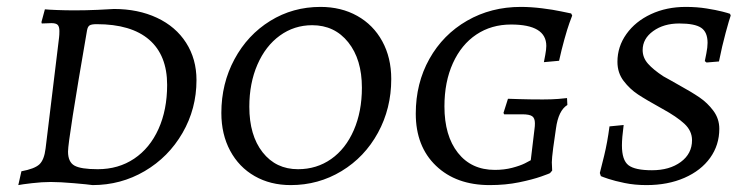

<svg xmlns="http://www.w3.org/2000/svg" viewBox="-20 -527 2163 556"><path d="M127 0Q102 0 72 3.5Q42 7 33 9L42 -31Q80 -38 94 -51Q108 -64 112 -97L151 -418Q152 -425 152 -437Q152 -450 147 -455Q142 -460 129 -460L101 -459L100 -463L110 -500Q119 -499 144.5 -498Q170 -497 196 -497Q229 -497 263 -498.5Q297 -500 310 -501Q380 -501 434.5 -475.5Q489 -450 519 -403Q549 -356 549 -295Q549 -212 508.5 -142Q468 -72 399 -31.5Q330 9 248 9Q235 7 194 3.5Q153 0 127 0ZM232 -439Q177 -121 177 -88Q177 -58 195.5 -47.5Q214 -37 263 -37Q323 -37 368.5 -67.5Q414 -98 439 -153.5Q464 -209 464 -281Q464 -367 412 -412Q360 -457 260 -457Q245 -457 239.5 -453.5Q234 -450 232 -439Z M621 -200Q621 -285 659 -355.5Q697 -426 762.5 -466.5Q828 -507 908 -507Q968 -507 1014.5 -481Q1061 -455 1087 -407.5Q1113 -360 1113 -298Q1113 -213 1074.5 -142.5Q1036 -72 969 -31.5Q902 9 822 9Q763 9 717.5 -17Q672 -43 646.5 -90.5Q621 -138 621 -200ZM1028 -273Q1028 -355 988.5 -404.5Q949 -454 884 -454Q832 -454 790.5 -424Q749 -394 725.5 -340Q702 -286 702 -218Q702 -135 740.5 -86Q779 -37 843 -37Q897 -37 939 -66.5Q981 -96 1004.5 -150Q1028 -204 1028 -273Z M1622 -243 1623 -223Q1597 -207 1590 -155Q1586 -130 1582 -99Q1578 -68 1578 -57L1579 -33L1573 -26Q1573 -25 1547.5 -16Q1522 -7 1483 1Q1444 9 1398 9Q1301 9 1242.5 -47Q1184 -103 1184 -198Q1184 -286 1223.5 -356.5Q1263 -427 1332.5 -467Q1402 -507 1488 -507Q1517 -507 1549.5 -503Q1582 -499 1605 -494Q1628 -489 1634 -488L1637 -482Q1635 -477 1629 -460.5Q1623 -444 1614.5 -413.5Q1606 -383 1599 -351L1555 -347Q1556 -352 1559 -368Q1562 -384 1562 -394Q1562 -456 1460 -456Q1403 -456 1359.5 -427Q1316 -398 1291.5 -344Q1267 -290 1267 -219Q1267 -134 1306 -84.5Q1345 -35 1413 -35Q1440 -35 1463 -41Q1486 -47 1500 -54Q1514 -61 1517 -63L1528 -155Q1529 -161 1529 -170Q1529 -185 1521 -190.5Q1513 -196 1492 -196H1440L1438 -200L1451 -241Q1452 -241 1482.5 -240Q1513 -239 1552 -239Q1577 -239 1596.5 -240.5Q1616 -242 1622 -243Z M1720 -17 1717 -26Q1720 -37 1729.5 -76Q1739 -115 1745 -161L1786 -165Q1781 -127 1781 -106Q1781 -63 1800 -48.5Q1819 -34 1868 -34Q1919 -34 1951.5 -58Q1984 -82 1984 -121Q1984 -148 1962 -168.5Q1940 -189 1898 -212Q1851 -238 1827.5 -253.5Q1804 -269 1786 -292.5Q1768 -316 1768 -348Q1768 -392 1794 -428.5Q1820 -465 1865 -486Q1910 -507 1966 -507Q1998 -507 2026 -502.5Q2054 -498 2071.5 -493.5Q2089 -489 2094 -487L2096 -482Q2092 -471 2081.5 -432.5Q2071 -394 2062 -349L2026 -346L2021 -350Q2022 -355 2025.5 -372.5Q2029 -390 2029 -403Q2029 -434 2010.5 -446.5Q1992 -459 1947 -459Q1902 -459 1871.5 -437Q1841 -415 1841 -382Q1841 -360 1856.5 -342.5Q1872 -325 1901 -306Q1913 -299 1923.5 -293.5Q1934 -288 1942 -283Q1982 -261 2005.5 -245Q2029 -229 2046 -206Q2063 -183 2063 -154Q2063 -107 2036.5 -70Q2010 -33 1962 -12Q1914 9 1852 9Q1818 9 1789 3Q1760 -3 1742 -9Q1724 -15 1720 -17Z"/></svg>

Font: Alegreya SC
Style: Italic
Weight: 400
Italic angle: -7°
Designer: Juan Pablo del Peral
Foundry: Huerta Tipografica
Version: Version 2.007; ttfautohint (v1.6)